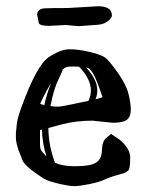

<svg xmlns="http://www.w3.org/2000/svg" viewBox="-20 -602 480 630"><path d="M202.6 -575.7C167.2 -575.7 142.1 -575.4 127.4 -574.7C111.8 -574.1 103.2 -567.4 101.6 -554.7C101.6 -554.4 103.5 -544.9 107.4 -526.4C109 -520.2 120.8 -517.1 142.6 -517.1L195.3 -520L237.8 -516.1L303.7 -521C317.1 -522.3 328.1 -527 336.9 -535.2C343.8 -541.3 347.2 -546.5 347.2 -550.8C347.2 -571.3 332.2 -581.5 302.2 -581.5ZM145.5 -253.9C153 -292.3 161.8 -321.6 171.9 -341.8C180.7 -359.4 185.1 -369.5 185.1 -372.1C185.1 -372.7 184.9 -373 184.6 -373C185.2 -373.7 187.7 -375.7 192.1 -378.9C196.5 -382.2 204.3 -383.8 215.6 -383.8C226.8 -383.8 234.7 -383.6 239.3 -383.3C265.3 -356.3 278.3 -330.2 278.3 -305.2C278.3 -293.5 275.6 -282.1 270 -271C257.3 -268.4 239 -264.6 215.1 -259.5C191.2 -254.5 175.9 -252 169.4 -252C162.9 -252 154.9 -252.6 145.5 -253.9ZM229 -56.6H221.7C196.9 -57 176.6 -60.7 160.6 -67.9C146.3 -105 139 -143.1 138.7 -182.1C139.3 -182.5 154.6 -186.5 184.6 -194.3C214.5 -202.1 247.4 -206.1 283.2 -206.1L349.6 -199.2C372.4 -199.2 388 -202.6 396.5 -209.2C404.9 -215.9 409.2 -226.6 409.2 -241.2C409.2 -255.9 406.7 -273.4 401.6 -293.9C396.6 -314.5 384.8 -337.7 366.2 -363.8C347.7 -389.8 334.1 -406.1 325.7 -412.6C317.2 -419.1 300.4 -425.4 275.1 -431.4C249.9 -437.4 227.6 -440.4 208.3 -440.4C188.9 -440.4 166.1 -431.7 139.9 -414.3C113.7 -396.9 83.8 -342.3 50.3 -250.5C40.2 -222.2 35 -202.1 34.7 -190.4L32.2 -166V-148.9C32.2 -140.1 35 -127.1 40.5 -109.9L55.7 -71.8C63.2 -61 75.8 -49.2 93.5 -36.4C111.2 -23.5 124.7 -15.1 133.8 -11C142.9 -6.9 157.6 -2.6 177.7 2C197.9 6.5 213.3 8.8 223.9 8.8C234.5 8.8 250.7 6.6 272.7 2.2C294.7 -2.2 311.8 -7.3 324.2 -13.2C336.6 -19 352.1 -24.3 370.6 -29.1C389.2 -33.8 399.9 -39.1 402.8 -45.2C405.8 -51.2 407.2 -64.3 407.2 -84.5C407.2 -104.7 395.8 -124.2 373 -143.1L372.6 -143.6L344.2 -162.6L328.1 -148.9C319.7 -142.1 315.1 -128.7 314.5 -108.6C313.8 -88.6 307 -75 293.9 -67.6C280.9 -60.3 259.3 -56.6 229 -56.6ZM147.5 -329.1C137.7 -304.7 130.4 -280.8 125.5 -257.3C119 -258.6 114.4 -259.9 111.8 -261.2C114.1 -267.4 119.4 -278.4 127.7 -294.2C136 -310 142.6 -321.6 147.5 -329.1ZM111.3 -129.4V-175.3L117.7 -176.8C118.3 -146.8 123.2 -117.5 132.3 -88.9C121.9 -99 115.8 -106.2 114 -110.6C112.2 -115 111.3 -121.3 111.3 -129.4ZM269 -378.9C272.9 -377.9 278.4 -371.9 285.4 -360.8C292.4 -349.8 302.7 -323.9 316.4 -283.2C312.8 -281.6 308.4 -280.1 303.2 -278.8L293.5 -276.4C297.4 -285.8 299.3 -295.4 299.3 -305.2C299.3 -329.3 286.9 -354.5 262.2 -380.9C262.9 -380.5 265.1 -379.9 269 -378.9Z"/></svg>

Font: Drukaatie burti
Style: Regular
Weight: 400
Version: Version 0.14.4